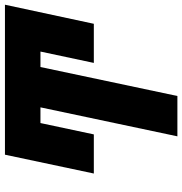

<svg xmlns="http://www.w3.org/2000/svg" viewBox="0 -754 754 795"><g transform="rotate(-90 377.5 -357.0)"><path d="M210 0H377L497 -567H561L514 -346H676L755 -714H134L56 -346H218L265 -567H330Z"/></g></svg>

Font: Noto Sans ExtraCondensed Black
Style: Italic
Weight: 900
Width: 2
Italic angle: -12°
Designer: Monotype Design Team
Foundry: Monotype Imaging Inc.
Version: Version 2.013